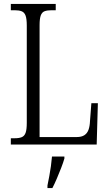

<svg xmlns="http://www.w3.org/2000/svg" viewBox="-20 -734 554 975"><path d="M35 0V-32H56Q77 -32 90.5 -37.5Q104 -43 110 -59.5Q116 -76 116 -110V-604Q116 -638 110 -654.5Q104 -671 90.5 -676.5Q77 -682 55 -682H35V-714H263V-682H242Q220 -682 206.5 -677Q193 -672 187 -655.5Q181 -639 181 -606V-38H369Q394 -38 408.5 -47.5Q423 -57 429.5 -75Q436 -93 437 -119L444 -210H477L471 0ZM221 208Q226 184 230.5 159.5Q235 135 238.5 110Q242 85 244 61H307V71Q301 92 290.5 119Q280 146 268.5 173Q257 200 246 221H221Z"/></svg>

Font: Noto Serif Khmer Condensed Light
Style: Regular
Weight: 300
Width: 3
Designer: Danh Hong and the Monotype Design Team
Foundry: Monotype Imaging Inc.
Version: Version 2.004